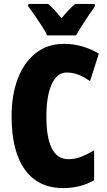

<svg xmlns="http://www.w3.org/2000/svg" viewBox="-20 -1013 547 977"><path d="M320 -644Q270 -644 243 -584Q216 -524 216 -420Q216 -203 328 -203Q363 -203 395 -216Q427 -229 459 -248V-96Q391 -56 301 -56Q174 -56 106.5 -150Q39 -244 39 -421Q39 -531 71 -614Q103 -697 163 -743.5Q223 -790 305 -790Q399 -790 483 -740L438 -600Q410 -620 381 -632Q352 -644 320 -644ZM220 -833Q212 -851 194 -879Q176 -907 156.5 -935Q137 -963 124 -979V-993H225Q240 -980 257 -962Q274 -944 293 -920Q333 -969 363 -993H462V-979Q448 -960 430 -933Q412 -906 395 -879.5Q378 -853 367 -833Z"/></svg>

Font: Noto Sans Malayalam UI ExtraCondensed Black
Style: Regular
Weight: 900
Width: 2
Designer: Jelle Bosma - Monotype Design Team
Foundry: Monotype Imaging Inc.
Version: Version 2.104; ttfautohint (v1.8.4.7-5d5b)